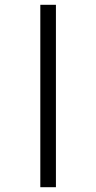

<svg xmlns="http://www.w3.org/2000/svg" viewBox="-20 -780 401 800"><path d="M148 0V-760H213V0Z"/></svg>

Font: Noto Serif Condensed
Style: Regular
Weight: 400
Width: 3
Designer: Monotype Design Team
Foundry: Monotype Imaging Inc.
Version: Version 2.015